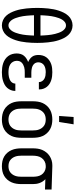

<svg xmlns="http://www.w3.org/2000/svg" viewBox="599 -1393 802 2040"><g transform="rotate(90 1000.0 -373.0)"><path d="M250 8Q221 8 194 -4Q167 -16 147.5 -37.5Q128 -59 115 -85Q102 -111 93 -138.5Q84 -166 78.5 -194.5Q73 -223 70 -252Q67 -281 65.5 -310Q64 -339 64 -368Q64 -396 65.5 -425Q67 -454 70 -483Q73 -512 78.5 -540.5Q84 -569 93 -596.5Q102 -624 115 -650Q128 -676 147.5 -697.5Q167 -719 194 -731Q221 -743 250 -743Q279 -743 306 -731Q333 -719 352.5 -697.5Q372 -676 385 -650Q398 -624 407 -596.5Q416 -569 421.5 -540.5Q427 -512 430 -483Q433 -454 434.5 -425Q436 -396 436 -368Q436 -339 434.5 -310Q433 -281 430 -252Q427 -223 421.5 -194.5Q416 -166 407 -138.5Q398 -111 385 -85Q372 -59 352.5 -37.5Q333 -16 306 -4Q279 8 250 8ZM358 -402Q357 -422 356 -441.5Q355 -461 353 -480.5Q351 -500 348 -519.5Q345 -539 340 -558Q335 -577 328.5 -595.5Q322 -614 312 -631Q302 -648 286 -660.5Q270 -673 250 -673Q230 -673 214 -660.5Q198 -648 188 -631Q178 -614 171.5 -595.5Q165 -577 160 -558Q155 -539 152 -519.5Q149 -500 147 -480.5Q145 -461 144 -441.5Q143 -422 142 -402ZM250 -62Q270 -62 286 -74.5Q302 -87 312 -104Q322 -121 328.5 -139.5Q335 -158 340 -177Q345 -196 348 -215.5Q351 -235 353 -254.5Q355 -274 356 -293.5Q357 -313 358 -333H142Q143 -313 144 -293.5Q145 -274 147 -254.5Q149 -235 152 -215.5Q155 -196 160 -177Q165 -158 171.5 -139.5Q178 -121 188 -104Q198 -87 214 -74.5Q230 -62 250 -62Z M747 8Q723 8 699.5 5Q676 2 653 -5.5Q630 -13 610 -26.5Q590 -40 575.5 -59.5Q561 -79 554.5 -102Q548 -125 548 -149Q548 -170 553.5 -190Q559 -210 572 -226Q585 -242 602.5 -253Q620 -264 639 -271Q623 -278 608 -288.5Q593 -299 582.5 -313.5Q572 -328 568 -345.5Q564 -363 564 -381Q564 -403 570 -425Q576 -447 589 -464.5Q602 -482 620.5 -495Q639 -508 660 -515.5Q681 -523 703 -525.5Q725 -528 747 -528Q768 -528 789.5 -525.5Q811 -523 831.5 -516.5Q852 -510 870.5 -498.5Q889 -487 902.5 -470Q916 -453 923 -432.5Q930 -412 930 -390V-385H852V-388Q852 -405 841.5 -420.5Q831 -436 815.5 -444Q800 -452 782.5 -455Q765 -458 747 -458Q729 -458 710.5 -454.5Q692 -451 676 -441.5Q660 -432 651 -415.5Q642 -399 642 -380Q642 -368 646 -356Q650 -344 658.5 -335Q667 -326 678 -320Q689 -314 701 -311Q713 -308 725.5 -306.5Q738 -305 750 -305H806V-235H750Q736 -235 722 -234Q708 -233 694 -229Q680 -225 667.5 -218.5Q655 -212 645 -202Q635 -192 630.5 -178.5Q626 -165 626 -150Q626 -129 636.5 -110Q647 -91 665.5 -80Q684 -69 705 -65.5Q726 -62 747 -62Q760 -62 773 -63Q786 -64 799 -67Q812 -70 824 -75Q836 -80 846 -88.5Q856 -97 862 -109Q868 -121 868 -134V-135H946V-132Q946 -109 937.5 -87.5Q929 -66 914 -49Q899 -32 879 -21Q859 -10 837 -3.5Q815 3 792.5 5.5Q770 8 747 8Z M1250 8Q1223 8 1196.5 2.5Q1170 -3 1146.5 -16Q1123 -29 1104.5 -49.5Q1086 -70 1075 -94.5Q1064 -119 1060 -146Q1056 -173 1056 -200V-320Q1056 -347 1060 -374Q1064 -401 1075 -425.5Q1086 -450 1104.5 -470.5Q1123 -491 1146.5 -504Q1170 -517 1196.5 -522.5Q1223 -528 1250 -528Q1277 -528 1303.5 -522.5Q1330 -517 1353.5 -504Q1377 -491 1395.5 -470.5Q1414 -450 1425 -425.5Q1436 -401 1440 -374Q1444 -347 1444 -320V-200Q1444 -173 1440 -146Q1436 -119 1425 -94.5Q1414 -70 1395.5 -49.5Q1377 -29 1353.5 -16Q1330 -3 1303.5 2.5Q1277 8 1250 8ZM1250 -62Q1267 -62 1284 -66Q1301 -70 1315 -79.5Q1329 -89 1339.5 -103Q1350 -117 1356 -133Q1362 -149 1364 -166Q1366 -183 1366 -200V-320Q1366 -337 1364 -354Q1362 -371 1356 -387Q1350 -403 1339.5 -417Q1329 -431 1315 -440.5Q1301 -450 1284 -454Q1267 -458 1250 -458Q1233 -458 1216 -454Q1199 -450 1185 -440.5Q1171 -431 1160.5 -417Q1150 -403 1144 -387Q1138 -371 1136 -354Q1134 -337 1134 -320V-200Q1134 -183 1136 -166Q1138 -149 1144 -133Q1150 -117 1160.5 -103Q1171 -89 1185 -79.5Q1199 -70 1216 -66Q1233 -62 1250 -62ZM1212 -600 1223 -754H1301L1276 -600Z M1746 8Q1719 8 1692.5 2.5Q1666 -3 1643 -16.5Q1620 -30 1602.5 -50.5Q1585 -71 1574.5 -95.5Q1564 -120 1560 -146.5Q1556 -173 1556 -200V-320Q1556 -346 1559.5 -371.5Q1563 -397 1573 -420.5Q1583 -444 1599.5 -464.5Q1616 -485 1637.5 -499Q1659 -513 1684 -520.5Q1709 -528 1735 -528H1750L1994 -520V-450L1884 -454Q1898 -441 1908 -425.5Q1918 -410 1924.5 -392.5Q1931 -375 1933.5 -356.5Q1936 -338 1936 -320V-200Q1936 -173 1932 -146.5Q1928 -120 1917.5 -95.5Q1907 -71 1889.5 -50.5Q1872 -30 1849 -16.5Q1826 -3 1799.5 2.5Q1773 8 1746 8ZM1746 -62Q1763 -62 1779.5 -66Q1796 -70 1809.5 -80Q1823 -90 1833 -104Q1843 -118 1848.5 -134Q1854 -150 1856 -166.5Q1858 -183 1858 -200V-320Q1858 -344 1854 -367.5Q1850 -391 1837.5 -411Q1825 -431 1804 -443.5Q1783 -456 1759 -458H1742Q1717 -458 1694.5 -446Q1672 -434 1658 -414Q1644 -394 1639 -369.5Q1634 -345 1634 -320V-200Q1634 -183 1636 -166.5Q1638 -150 1643.5 -134Q1649 -118 1659 -104Q1669 -90 1682.5 -80Q1696 -70 1712.5 -66Q1729 -62 1746 -62Z"/></g></svg>

Font: Iosevka Term Curly
Style: Regular
Weight: 400
Designer: Belleve Invis
Foundry: Belleve Invis
Version: Version 32.3.0